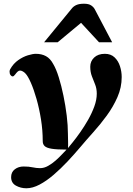

<svg xmlns="http://www.w3.org/2000/svg" viewBox="-20 -781 709 1020"><path d="M120.1 219.2Q89.8 219.2 64.5 205.1Q39.1 190.9 39.1 160.2Q39.1 133.3 58.6 118.4Q78.1 103.5 105.5 103.5Q133.3 103.5 153.3 107.9Q173.3 112.3 192.9 112.3Q214.4 112.3 235.6 100.3Q256.8 88.4 275.9 71.5Q294.9 54.7 309.8 38.6Q324.7 22.5 333.5 13.7Q282.2 13.7 254.9 9.3Q227.5 4.9 217.3 -4.9Q207 -14.6 207 -31.2Q207 -88.9 197.8 -146.7Q188.5 -204.6 174.1 -255.1Q159.7 -305.7 143.8 -341.8Q127.9 -377.9 114.7 -391.1Q109.9 -396.5 101.6 -401.4Q93.3 -406.2 86.4 -406.2Q79.6 -406.2 73.2 -400.1Q66.9 -394 60.1 -384.8Q53.2 -375 46.9 -375Q42 -375 36.4 -381.6Q30.8 -388.2 30.8 -400.4Q30.8 -406.7 33.7 -412.6Q50.8 -443.4 76.7 -461.4Q102.5 -479.5 128.4 -487.3Q154.3 -495.1 170.4 -495.1Q201.2 -495.1 224.1 -482.7Q247.1 -470.2 262.7 -440.9Q278.3 -415 292.2 -370.4Q306.2 -325.7 317.1 -272.5Q328.1 -219.2 334.5 -166.5Q340.8 -113.8 340.8 -71.3Q340.8 -54.7 341.6 -32.5Q342.3 -10.3 341.3 5.4Q349.1 -3.9 366.9 -25.9Q384.8 -47.9 406.2 -78.4Q427.7 -108.9 447.8 -144Q467.8 -179.2 481 -215.1Q494.1 -251 494.1 -283.2Q494.1 -310.1 485.6 -331.5Q477.1 -353 468.3 -375.5Q459.5 -397.9 459.5 -426.8Q459.5 -455.6 480.2 -475.3Q501 -495.1 537.1 -495.1Q568.8 -495.1 588.6 -476.3Q608.4 -457.5 617.4 -429.2Q626.5 -400.9 626.5 -371.6Q626.5 -316.4 604 -265.1Q581.5 -213.9 547.1 -166.7Q512.7 -119.6 475.1 -77.9Q437.5 -36.1 407.2 0Q375 38.1 338.9 76.7Q302.7 115.2 264.9 147.7Q227.1 180.2 190.2 199.7Q153.3 219.2 120.1 219.2ZM214.4 -556.6 361.8 -736.3Q370.6 -747.6 385.7 -754.4Q400.9 -761.2 425.8 -761.2Q451.2 -761.2 464.1 -752.4Q477.1 -743.7 483.4 -731.9L575.7 -556.6H505.9L410.6 -659.7L286.6 -556.6Z"/></svg>

Font: Gelasio
Style: Italic
Weight: 400
Italic angle: -8.5°
Designer: Eben Sorkin
Foundry: Eben Sorkin
Version: Version 1.008